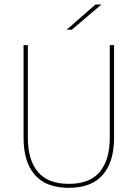

<svg xmlns="http://www.w3.org/2000/svg" viewBox="-20 -844 625 872"><path d="M292.5 9Q189 9 138 -50Q87 -109 87 -217.5V-639H106.5V-217.5Q106.5 -118 152 -63.5Q197.5 -9 292.5 -9Q388 -9 433.2 -63.5Q478.5 -118 478.5 -217.5V-639H498V-217.5Q498 -109 446.8 -50Q395.5 9 292.5 9ZM413.5 -823.5H439.5V-822.5L306 -709H283.5V-709.5Z"/></svg>

Font: Anek Gujarati Medium Thin
Style: Regular
Weight: 250
Version: Version 1.003